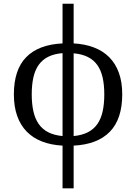

<svg xmlns="http://www.w3.org/2000/svg" viewBox="-20 -780 737 1040"><path d="M642.1 -269Q642.1 -135.3 575 -66.4Q507.8 2.4 378.9 8.8V240.2H318.8V8.8Q256.8 5.4 208 -13.4Q159.2 -32.2 125.2 -66.7Q91.3 -101.1 73.2 -151.6Q55.2 -202.1 55.2 -269Q55.2 -401.9 121.8 -470.2Q188.5 -538.6 318.8 -544.9V-759.8H378.9V-544.9Q439.9 -541.5 488.8 -522.9Q537.6 -504.4 571.8 -470Q606 -435.5 624 -385.5Q642.1 -335.4 642.1 -269ZM151.9 -269Q151.9 -217.3 160.9 -177Q169.9 -136.7 189.7 -108.4Q209.5 -80.1 241.2 -63.7Q272.9 -47.4 318.8 -43V-492.2Q272.9 -488.3 241.2 -472.4Q209.5 -456.5 189.7 -428.7Q169.9 -400.9 160.9 -360.8Q151.9 -320.8 151.9 -269ZM544.9 -269Q544.9 -320.3 535.9 -360.1Q526.9 -399.9 507.1 -427.7Q487.3 -455.6 455.6 -471.4Q423.8 -487.3 378.9 -491.2V-43Q424.3 -47.4 456.1 -63.7Q487.8 -80.1 507.6 -108.4Q527.3 -136.7 536.1 -177Q544.9 -217.3 544.9 -269Z"/></svg>

Font: Droid-TTFautohint Serif
Style: Regular
Weight: 400
Foundry: Ascender Corporation
Version: Version 1.00; ttfautohint (v1.00rc1.4-1a1c-dirty) -l 8 -r 50